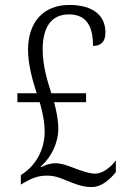

<svg xmlns="http://www.w3.org/2000/svg" viewBox="-20 -744 511 774"><path d="M350 10C394 10 429 -28 447 -50V-97C426 -70 395 -44 363 -44C341 -44 313 -54 288 -63C267 -71 231 -86 205 -86C189 -86 171 -83 145 -70L144 -73C187 -109 215 -170 215 -223C215 -262 207 -299 198 -332H327V-368H187C173 -411 152 -477 152 -544C152 -632 185 -686 258 -686C334 -686 355 -630 355 -559C386 -559 405 -574 405 -613C405 -678 360 -724 259 -724C157 -724 93 -657 93 -543C93 -485 111 -420 128 -368H50V-332H140C151 -295 160 -253 160 -213C160 -133 117 -76 81 -50L64 -38V0L78 -8C107 -25 133 -36 169 -36C202 -36 225 -26 251 -15C282 -3 310 10 350 10Z"/></svg>

Font: Noto Serif Myanmar Condensed Light
Style: Regular
Weight: 300
Width: 3
Designer: Ben Mitchell and the Monotype Design Team
Foundry: Monotype Imaging Inc.
Version: Version 2.106